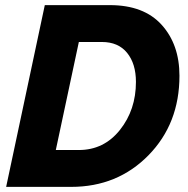

<svg xmlns="http://www.w3.org/2000/svg" viewBox="-20 -730 733 750"><path d="M155 -710H409Q542 -710 611.5 -633Q681 -556 681 -434Q681 -247 560 -123.5Q439 0 258 0H4ZM288 -144Q386 -144 448.5 -222.5Q511 -301 511 -410Q511 -481 476.5 -523.5Q442 -566 378 -566H288L198 -144Z"/></svg>

Font: Raleway-v4020 ExtraBold
Style: Italic
Weight: 800
Italic angle: -12°
Designer: Matt McInerney, Pablo Impallari, Rodrigo Fuenzalida
Foundry: Matt McInerney, Pablo Impallari, Rodrigo Fuenzalida
Version: Version 4.020;PS 004.020;hotconv 1.0.88;makeotf.lib2.5.64775